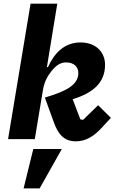

<svg xmlns="http://www.w3.org/2000/svg" viewBox="-20 -760 640 1049"><path d="M24.1 0H170.1L214.8 -269.2C223 -317.1 241.1 -345.9 261 -371.1C290.8 -409.1 316.1 -419 340.9 -419C383.9 -419 408 -394.9 408 -361.2C408 -296.9 344.1 -262.1 225.1 -226.9L274.9 -89.8C297.9 -25.9 331 12.1 394.2 12.1C447.1 12.1 491.1 -13.8 534.1 -60L585.9 -116.1L516 -185L433.9 -105.1L419 -108L377.1 -218C491.8 -252.8 554 -311.1 554 -405.9C554 -474.1 505 -528.1 420.1 -528.1C332 -528.1 277 -470.2 241.8 -393.1H236.2L293 -740.1H147ZM109 269.2H196.7L317.8 54H161.9Z"/></svg>

Font: Margiela Mono Italic Bold It
Style: Regular
Weight: 700
Designer: Mike Abbink, Paul van der Laan, Pieter van Rosmalen
Foundry: Bold Monday
Version: Version 2.003 2021